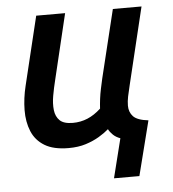

<svg xmlns="http://www.w3.org/2000/svg" viewBox="-50 -568 684 761"><g transform="rotate(-5 292.5 -187.5)"><path d="M373 147 412 -9Q395 -15 383.5 -26Q372 -37 366 -49Q350 -35 326.5 -21Q303 -7 273 2.5Q243 12 205 12Q145 12 109.5 -9.5Q74 -31 58.5 -68.5Q43 -106 43.5 -153Q44 -200 56 -249L122 -522H237L175 -263Q167 -231 161.5 -200Q156 -169 159 -143Q162 -117 178 -101.5Q194 -86 230 -86Q261 -86 288.5 -97.5Q316 -109 342 -133Q343 -151 345.5 -171Q348 -191 352.5 -212Q357 -233 361 -251L427 -522H541L467 -215Q461 -191 457 -171.5Q453 -152 453 -135Q453 -109 469 -92Q485 -75 529 -70L474 147Z"/></g></svg>

Font: Ubuntu Sans SemiBold
Style: Italic
Weight: 600
Italic angle: -13.5°
Designer: Dalton Maag Ltd
Foundry: Dalton Maag Ltd
Version: Version 1.006